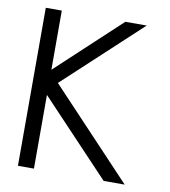

<svg xmlns="http://www.w3.org/2000/svg" viewBox="-78 -756 715 808"><g transform="rotate(10 280.0 -351.5)"><path d="M508.8 -13.7H418.9L121.1 -328.6V-13.7H52.7V-689H121.1V-436L392.6 -689H483.9L157.7 -386.2Z"/></g></svg>

Font: Kawthoolei
Style: Regular
Weight: 400
Designer: Moe Zed
Foundry: Moe Zed
Version: Version 1.000;July 10, 2024;FontCreator 14.0.0.2901 32-bit